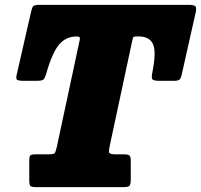

<svg xmlns="http://www.w3.org/2000/svg" viewBox="-20 -770 827 790"><path d="M100.5 -27.5V-110.5Q100.5 -127 105.2 -131Q110 -135 126.5 -135H181.5Q203 -135 206.2 -141.2Q209.5 -147.5 214 -166.5L308.5 -608Q311 -620 297.5 -620H295.5Q252 -620 223.8 -587.5Q195.5 -555 170.5 -468Q165 -449.5 159.5 -443.5Q154 -437.5 132.5 -437.5H78Q56 -437.5 50.2 -441.8Q44.5 -446 49 -464L108 -722Q111.5 -738.5 116.5 -744.2Q121.5 -750 141 -750H757.5Q778 -750 783.8 -744.2Q789.5 -738.5 785 -718L728 -464.5Q724.5 -448 719 -442.8Q713.5 -437.5 695 -437.5H635.5Q611 -437.5 606.8 -444Q602.5 -450.5 606.5 -470Q624 -557 609.5 -588.5Q595 -620 551 -620H540Q529 -620 527.2 -614.5Q525.5 -609 523.5 -599.5L432.5 -174.5Q427.5 -153 428.8 -144Q430 -135 454 -135H490Q508 -135 513 -129.8Q518 -124.5 518 -107V-32Q518 -10.5 512.5 -5.2Q507 0 486 0H129Q111 0 105.8 -4.2Q100.5 -8.5 100.5 -27.5Z"/></svg>

Font: Besley* Narrow Fatface
Style: Italic
Weight: 900
Width: 4
Italic angle: -13°
Designer: Owen Earl
Foundry: indestructible type*
Version: Version 3.000; ttfautohint (v1.8.3)